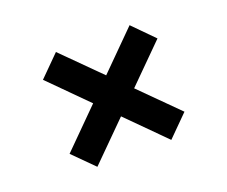

<svg xmlns="http://www.w3.org/2000/svg" viewBox="-77 -668 753 637"><g transform="rotate(-20 299.5 -349.5)"><path d="M170 -552 503 -220 430 -147 98 -480ZM430 -552 502 -479 169 -147 97 -219Z"/></g></svg>

Font: Pathway Extreme 8pt Thin 12pt
Style: Bold
Weight: 700
Version: Version 1.001;gftools[0.9.26]